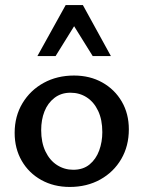

<svg xmlns="http://www.w3.org/2000/svg" viewBox="-20 -729 569 760"><path d="M256 11Q193 11 143.5 -16.5Q94 -44 66 -92.5Q38 -141 38 -203Q38 -269 69 -320.5Q100 -372 153 -401Q206 -430 273 -430Q336 -430 385 -402.5Q434 -375 462 -327Q490 -279 490 -217Q490 -151 460 -99.5Q430 -48 377 -18.5Q324 11 256 11ZM270 -57Q309 -57 334.5 -78Q360 -99 372.5 -133Q385 -167 385 -206Q385 -255 368.5 -290Q352 -325 323.5 -343.5Q295 -362 259 -362Q222 -362 195.5 -341.5Q169 -321 156 -288Q143 -255 143 -214Q143 -165 160 -129.5Q177 -94 206 -75.5Q235 -57 270 -57ZM347 -507 258 -650 240 -709H308L419 -507ZM128 -507 240 -709H308L290 -652L200 -507Z"/></svg>

Font: Ysabeau SemiBold
Style: Regular
Weight: 600
Designer: Christian Thalmann (Catharsis Fonts)
Version: Version 2.000;gftools[0.9.27.dev2+g8671c4b]